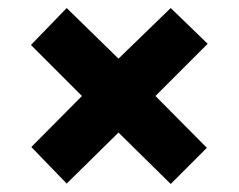

<svg xmlns="http://www.w3.org/2000/svg" viewBox="-20 -592 594 478"><path d="M405 -572 275 -446 146 -572 57 -480 184 -353 58 -226 146 -135 275 -262 405 -134 495 -224 367 -353 497 -483Z"/></svg>

Font: Noto Sans Thai SemCond Blk
Style: Regular
Weight: 900
Width: 4
Designer: Monotype Design Team
Foundry: Monotype Imaging Inc.
Version: Version 2.002